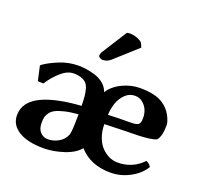

<svg xmlns="http://www.w3.org/2000/svg" viewBox="-120 -815 1011 961"><g transform="rotate(20 385.5 -334.0)"><path d="M311 -210C311 -148.8 308.8 -112.1 304.2 -100.1C297 -81.2 284.4 -66.5 266.4 -55.9C248.3 -45.3 228.8 -40 208 -40C192.7 -40 179.5 -45.7 168.5 -57.1C157.4 -68.5 151.9 -84.8 151.9 -106C151.9 -117.7 152.7 -127.5 154.3 -135.5C155.9 -143.5 159.8 -151.9 166 -160.9C172.2 -169.8 180.8 -177.2 191.9 -183.1C203 -189 218.5 -194.3 238.5 -199.2C258.5 -204.1 282.7 -207.7 311 -210ZM450.2 -257.8C451.2 -280.3 455.1 -301.4 461.9 -321.3C468.8 -341.1 479.5 -358.2 494.1 -372.6C508.8 -386.9 526 -394 545.9 -394C562.5 -394 576.7 -388.8 588.6 -378.4C600.5 -368 608.9 -356.4 613.8 -343.5C618.7 -330.6 621.1 -318.2 621.1 -306.2C621.1 -299 620.8 -293.1 620.4 -288.6C619.9 -284 618.7 -279.9 616.9 -276.4C615.2 -272.8 613.2 -270.1 611.1 -268.3C609 -266.5 605.4 -264.9 600.3 -263.4C595.3 -262 590.2 -261.1 585 -261C579.8 -260.8 572.3 -260.6 562.7 -260.3C553.1 -259.9 543.5 -259.8 533.9 -260C524.3 -260.2 511.8 -260 496.3 -259.5C480.9 -259 465.5 -258.5 450.2 -257.8ZM219.2 -394C235.2 -394 248.6 -392.1 259.5 -388.2C270.4 -384.3 279.2 -379.1 285.9 -372.6C292.6 -366 297.7 -356.6 301.3 -344.2C304.9 -331.9 307.3 -319 308.6 -305.7C309.9 -292.3 310.7 -275.4 311 -254.9C226.7 -249.3 159.7 -235.7 109.9 -213.9C51.9 -188.2 22.9 -150.6 22.9 -101.1C22.9 -66.9 38.7 -39.9 70.3 -20C101.9 -0.2 146.5 9.8 204.1 9.8C238 9.8 273.4 3.7 310.3 -8.3C347.2 -20.3 374.5 -37.3 392.1 -59.1C432.5 -13.2 488.4 9.8 560.1 9.8C596.2 9.8 630.6 1 663.3 -16.6C696 -34.2 720.5 -56.6 736.8 -84C730 -95.4 721 -103 710 -106.9C674.2 -68.8 629.6 -49.8 576.2 -49.8C560.9 -49.8 545.9 -53.1 531.2 -59.8C516.6 -66.5 503.1 -76.2 490.7 -88.9C478.4 -101.6 468.3 -118.2 460.7 -138.9C453 -159.6 449.2 -182.6 449.2 -208C478.5 -209.3 511.3 -210.3 547.6 -210.9C583.9 -211.6 611.2 -212.2 629.6 -212.6C648 -213.1 666.1 -214.5 683.8 -216.8C701.6 -219.1 715 -222.5 724.1 -227.1C737.5 -242.7 744.1 -270 744.1 -309.1C744.1 -322.1 738.6 -338.9 727.5 -359.4C716.8 -379.6 701.3 -396.5 681.2 -410.2C652.8 -429.4 611.5 -439 557.1 -439C524.9 -439 493.7 -431.7 463.4 -417.2C433.1 -402.8 409.7 -383 393.1 -357.9C387.9 -374.5 378.3 -388.6 364.3 -400.1C350.3 -411.7 334.4 -420.1 316.7 -425.3C298.9 -430.5 283 -434.1 268.8 -436C254.6 -438 241.4 -439 229 -439C193.8 -439 159.8 -432.2 127 -418.7C94.1 -405.2 68 -391.3 48.8 -377L45.9 -373L63 -295.9L92.8 -294.9C110 -321.6 129.9 -344.8 152.3 -364.5C174.8 -384.2 197.1 -394 219.2 -394ZM398.9 -675.8 315.9 -544.9C310.7 -537.1 308.1 -529.1 308.1 -521C308.1 -518.1 310.6 -515 315.7 -511.7C320.7 -508.5 325.2 -506.8 329.1 -506.8C345.4 -506.8 359.7 -512.2 372.1 -522.9L492.2 -630.9L481.9 -653.8C477.4 -659.3 468.5 -664.8 455.3 -670.2C442.1 -675.5 428.7 -678.2 415 -678.2C409.2 -678.2 403.8 -677.4 398.9 -675.8Z"/></g></svg>

Font: Linux Biolinum G
Style: Bold
Weight: 700
Designer: Philipp H. Poll
Foundry: Philipp H. Poll
Version: Version 1.1.0